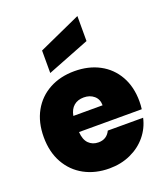

<svg xmlns="http://www.w3.org/2000/svg" viewBox="-154 -955 923 1067"><g transform="rotate(-20 308.0 -421.5)"><path d="M592 -287Q592 -264 589 -241H218Q221 -195 243.5 -172.5Q266 -150 301 -150Q350 -150 371 -194H580Q567 -136 529.5 -90.5Q492 -45 435 -19Q378 7 309 7Q226 7 161.5 -28Q97 -63 60.5 -128Q24 -193 24 -281Q24 -369 60 -433.5Q96 -498 160.5 -533Q225 -568 309 -568Q392 -568 456 -534Q520 -500 556 -436.5Q592 -373 592 -287ZM392 -336Q392 -372 368 -392.5Q344 -413 308 -413Q272 -413 249 -393.5Q226 -374 219 -336ZM430 -702 180 -604V-737L430 -850Z"/></g></svg>

Font: DVN-Poppins ExtBd
Style: Regular
Weight: 800
Designer: Ninad Kale (Devanagari), Jonny Pinhorn (Latin)
Foundry: Indian Type Foundry
Version: 4.004